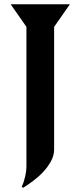

<svg xmlns="http://www.w3.org/2000/svg" viewBox="-20 -705 378 901"><path d="M234 -579V-4Q234 25 219 52Q204 79 182.5 102Q161 125 135.5 144Q110 163 89 176L82 172Q91 153 97.5 125.5Q104 98 104 73V-579L30 -685H308Z"/></svg>

Font: Bluu Next Cyrillic
Style: Bold
Weight: 700
Designer: Igor Stepanchenko
Foundry: Igor Stepanchenko
Version: Version 1.000